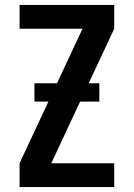

<svg xmlns="http://www.w3.org/2000/svg" viewBox="-20 -755 540 775"><path d="M59 0V-96L313 -639H59V-735H441V-639L187 -96H441V0ZM119 -345V-419H381V-345Z"/></svg>

Font: Iosevka Fixed
Style: Bold
Weight: 700
Monospace: yes
Designer: Belleve Invis
Foundry: Belleve Invis
Version: Version 32.3.0